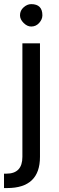

<svg xmlns="http://www.w3.org/2000/svg" viewBox="-43 -739 290 938"><path d="M152.3 27.3Q152.3 179.7 -7.8 179.7H-23.4V109.4H-11.7Q66.4 109.4 66.4 27.3V-527.3H152.3ZM109.4 -609.4Q89.8 -609.4 72.3 -627Q54.7 -644.5 54.7 -664.1Q54.7 -687.5 72.3 -703.1Q89.8 -718.8 109.4 -718.8Q164.1 -718.8 164.1 -664.1Q164.1 -644.5 148.4 -627Q132.8 -609.4 109.4 -609.4Z"/></svg>

Font: 和音 by 宁静之雨，公众号njzyshare
Style: Regular
Weight: 400
Designer: Steve Matteson
Foundry: Ascender Corporation
Version: Version 6.00;June 8, 2018;FontCreator 11.0.0.2388 32-bit